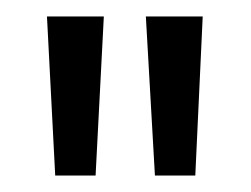

<svg xmlns="http://www.w3.org/2000/svg" viewBox="-20 -815 304 233"><path d="M106 -795 96 -602H47L37 -795ZM226 -795 217 -602H168L157 -795Z"/></svg>

Font: A Bank Premium Light
Style: Regular
Weight: 300
Designer: Ninad Kale (Devanagari), Jonny Pinhorn (Latin), Htun Naung (Myanmar)
Foundry: Indian Type Foundry
Version: 4.004